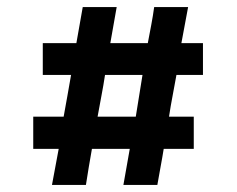

<svg xmlns="http://www.w3.org/2000/svg" viewBox="-20 -542 669 543"><path d="M554 -330V-420H493L512 -522H416C412 -491 404 -452 398 -420H292L310 -522H214L196 -420H101V-330H181C174 -288 167 -252 160 -212H74V-121H146L127 -19H223C228 -50 234 -89 240 -121H347L329 -19H425C430 -49 438 -89 443 -121H528V-212H458C464 -253 472 -289 479 -330ZM364 -212H256C263 -253 271 -289 277 -330H383Z"/></svg>

Font: Maven Pro
Style: Black
Weight: 900
Designer: Joe Prince
Foundry: Joe Prince
Version: Version 1.003